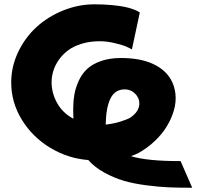

<svg xmlns="http://www.w3.org/2000/svg" viewBox="-20 -734 915 894"><path d="M32.2 -350.1Q32.2 -423.8 64.5 -491.5Q96.7 -559.1 149.7 -607.7Q202.6 -656.2 273.7 -685.1Q344.7 -713.9 419.9 -713.9Q464.4 -713.9 502 -710.2Q539.6 -706.5 560.5 -702.1Q581.5 -697.8 599.1 -691.2Q616.7 -684.6 621.6 -681.6Q626.5 -678.7 630.9 -675.8L594.2 -503.9L585 -508.8Q578.1 -512.7 565.7 -518.1Q553.2 -523.4 516.4 -532.7Q479.5 -542 443.8 -542Q398.4 -542 360.4 -530.3Q322.3 -518.6 296.9 -499.5Q271.5 -480.5 253.9 -455.3Q236.3 -430.2 228.3 -403.8Q220.2 -377.4 220.2 -351.1Q220.2 -300.8 246.1 -254.2Q272 -207.5 321.8 -181.2Q320.8 -195.3 320.8 -223.1Q320.8 -260.7 326.2 -292.7Q331.5 -324.7 346.4 -357.4Q361.3 -390.1 385.5 -412.8Q409.7 -435.5 450 -449.7Q490.2 -463.9 543 -463.9Q631.3 -463.9 689.5 -437.7Q747.6 -411.6 774.9 -365.2Q793 -334 796.9 -296.6Q800.8 -259.3 790 -221.4Q779.3 -183.6 757.6 -147.2Q735.8 -110.8 702.1 -78.6Q668.5 -46.4 627 -22.9H626V-22Q608.9 -13.7 589.8 -6.8Q665 16.1 815.9 16.1H820.8L875 140.1H863.8Q807.6 140.1 763.4 138.2Q719.2 136.2 660.9 128.7Q602.5 121.1 557.1 107.9Q511.7 94.7 466.6 70.1Q421.4 45.4 391.1 11.2Q296.4 3.9 214.1 -45.7Q131.8 -95.2 82 -176Q32.2 -256.8 32.2 -350.1ZM472.2 -153.8Q485.8 -155.3 499 -157.7Q512.2 -160.2 522.9 -162.8Q533.7 -165.5 543.2 -168.7Q552.7 -171.9 560.1 -174.6Q567.4 -177.2 572.8 -179.4Q578.1 -181.6 581.3 -183.3Q584.5 -185.1 585 -185.1Q628.9 -214.4 628.9 -252Q628.9 -278.3 608.9 -298.1Q588.9 -317.9 561 -317.9Q515.6 -317.9 494.6 -275.9Q473.6 -233.9 472.2 -153.8Z"/></svg>

Font: Hussar Preview
Style: Bold
Weight: 700
Foundry: Cannot Into Space Fonts, PlusOne Fonts
Version: Version 2.29RC2 "Millennial"